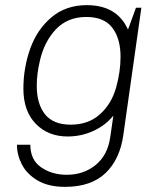

<svg xmlns="http://www.w3.org/2000/svg" viewBox="-20 -541 623 747"><path d="M478 -426 509 -511H530L460 -17Q447 78 391 132Q335 186 233 186Q169 186 127 161.5Q85 137 65.5 99.5Q46 62 46 22H98Q98 81 140 110Q182 139 240 139Q305 139 352 101Q399 63 409 -8L421 -91Q390 -53 343 -31.5Q296 -10 243 -10Q167 -10 119 -59.5Q71 -109 71 -196Q71 -277 97.5 -351.5Q124 -426 180 -473.5Q236 -521 318 -521Q435 -521 478 -426ZM135 -304Q123 -253 123 -207Q123 -137 155 -96.5Q187 -56 255 -56Q324 -56 369 -96.5Q414 -137 432 -201Q449 -263 449 -320Q449 -391 417 -433Q385 -475 316 -475Q243 -475 197.5 -427Q152 -379 135 -304Z"/></svg>

Font: Chivo Thin Italic
Style: Regular
Weight: 100
Italic angle: -8.05°
Designer: Hector Gatti
Foundry: Omnibus-Type
Version: Version 1.007